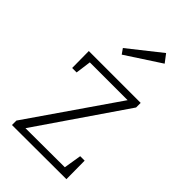

<svg xmlns="http://www.w3.org/2000/svg" viewBox="-238 -866 945 945"><g transform="rotate(45 234.5 -393.5)"><path d="M420 -129 421 -1 43 0V-31L359 -489H96L85 -408H54L53 -525H414V-493L101 -36L374 -37L389 -129ZM180 -627 161 -654 329 -787 361 -745Z"/></g></svg>

Font: Bitter Light
Style: Regular
Weight: 300
Designer: Sol Matas, and Bitter project Authors
Foundry: Sol Matas
Version: Version 2.001